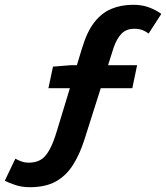

<svg xmlns="http://www.w3.org/2000/svg" viewBox="-58 -685 693 801"><path d="M66 96Q33 96 5 86.5Q-23 77 -38 69L6 -23Q20 -15 36 -10Q52 -5 74 -7Q96 -9 113.5 -19.5Q131 -30 147.5 -58.5Q164 -87 180 -141L284 -483Q305 -553 335.5 -592Q366 -631 406.5 -648Q447 -665 498 -665Q536 -665 565.5 -653.5Q595 -642 615 -627L562 -545Q552 -553 537.5 -559Q523 -565 502 -565Q469 -565 449 -544.5Q429 -524 416 -486L294 -102Q275 -42 246.5 3Q218 48 175 72Q132 96 66 96ZM144 -317 163 -407 237 -413H514L494 -317Z"/></svg>

Font: Source Code Pro ExtraLight
Style: Bold Italic
Weight: 700
Italic angle: -11°
Monospace: yes
Version: Version 1.016;hotconv 1.0.116;makeotfexe 2.5.65601